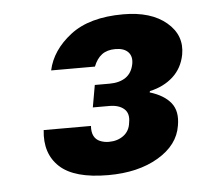

<svg xmlns="http://www.w3.org/2000/svg" viewBox="-37 -751 464 441"><g transform="rotate(-5 195.0 -530.5)"><path d="M196 -348Q118 -348 84.5 -379Q51 -410 57 -464H166Q165 -450 169.5 -441Q174 -432 183.5 -428Q193 -424 204 -424Q224 -424 238 -434.5Q252 -445 254 -464Q258 -485 246 -495.5Q234 -506 212 -506H174L183 -557H217Q240 -557 254.5 -567Q269 -577 273 -598Q276 -615 266.5 -625Q257 -635 237 -635Q218 -635 206 -626Q194 -617 187 -599H86Q96 -645 140 -679Q184 -713 262 -713Q326 -713 361.5 -683Q397 -653 389 -609Q383 -578 361.5 -558.5Q340 -539 308 -532L307 -529Q340 -519 355.5 -499.5Q371 -480 365 -447Q358 -403 311.5 -375.5Q265 -348 196 -348Z"/></g></svg>

Font: DM Sans 36pt ExtraBold
Style: Italic
Weight: 800
Italic angle: -10°
Designer: Colophon Foundry, Jonny Pinhorn
Foundry: Colophon Foundry
Version: Version 4.004;gftools[0.9.30]